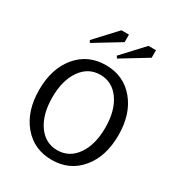

<svg xmlns="http://www.w3.org/2000/svg" viewBox="-161 -756 792 861"><g transform="rotate(30 235.0 -325.0)"><path d="M122 -535 115 -546 216 -655H255V-616ZM262 -535 255 -546 356 -655H395V-616ZM135.5 -381.5Q98 -328 98 -240Q98 -152 135.5 -98.5Q173 -45 235 -45Q297 -45 334.5 -98.5Q372 -152 372 -240Q372 -328 334.5 -381.5Q297 -435 235 -435Q173 -435 135.5 -381.5ZM86.5 -62.5Q30 -130 30 -240Q30 -350 86.5 -417.5Q143 -485 235 -485Q327 -485 383.5 -417.5Q440 -350 440 -240Q440 -130 383.5 -62.5Q327 5 235 5Q143 5 86.5 -62.5Z"/></g></svg>

Font: Glametrix
Style: Regular
Weight: 500
Designer: gluk
Foundry: gluk
Version: Version 0.40